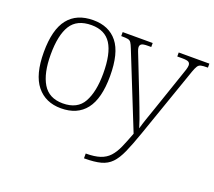

<svg xmlns="http://www.w3.org/2000/svg" viewBox="-129 -716 1261 1130"><g transform="rotate(20 501.0 -151.5)"><path d="M270 10Q173 10 118 -58Q63 -126 63 -267Q63 -408 116.5 -475.5Q170 -543 274 -543Q372 -543 425 -477Q478 -411 478 -267Q478 -126 425 -58Q372 10 270 10ZM270 -21Q362 -21 398.5 -87.5Q435 -154 435 -267Q435 -392 396.5 -452Q358 -512 274 -512Q183 -512 144.5 -450.5Q106 -389 106 -267Q106 -150 145 -85.5Q184 -21 270 -21ZM499 210Q553 210 588 198.5Q623 187 646 162Q669 137 686.5 97.5Q704 58 724 4L537 -462Q528 -485 521 -495.5Q514 -506 501 -508.5Q488 -511 462 -511H459V-536H647V-511H626Q596 -511 586.5 -504.5Q577 -498 577 -485Q577 -475 583.5 -459Q590 -443 604 -407L679 -216Q690 -187 703 -153.5Q716 -120 727 -89Q738 -58 744 -37Q753 -69 764.5 -102.5Q776 -136 791 -179L873 -419Q881 -440 886 -457.5Q891 -475 891 -484Q891 -498 881.5 -504.5Q872 -511 841 -511H810V-536H1002V-511H999Q972 -511 959 -508Q946 -505 938.5 -493.5Q931 -482 922 -457L767 -12Q740 65 718 114.5Q696 164 669.5 191.5Q643 219 603.5 229.5Q564 240 502 240H499Z"/></g></svg>

Font: Noto Serif ExtraLight
Style: Regular
Weight: 200
Designer: Monotype Design Team
Foundry: Monotype Imaging Inc.
Version: Version 2.015; ttfautohint (v1.8.4.7-5d5b)